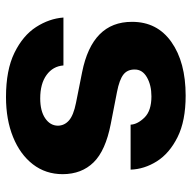

<svg xmlns="http://www.w3.org/2000/svg" viewBox="-20 -572 603 602"><g transform="rotate(90 281.0 -271.5)"><path d="M512.4 -380H371.4Q370.4 -401.6 349.1 -423.5Q327.8 -445.3 282.7 -445.3Q247.5 -445.3 222.8 -431.1Q198.2 -416.9 198.5 -392.8Q198.2 -370 214.3 -357.4Q230.5 -344.8 268.5 -337.4L369 -317.8Q452.8 -301.5 489.5 -264Q526.3 -226.6 526.6 -167.3Q526.6 -113.6 495.6 -73.5Q464.5 -33.4 410 -11.4Q355.5 10.7 284.8 10.7Q199.9 10.7 146 -15.8Q92 -42.3 65.3 -83.6Q38.7 -125 35.5 -169.4H185.7Q188.2 -136.4 215.6 -116.5Q242.9 -96.6 289.1 -96.6Q328.5 -96.6 351.4 -112.2Q374.3 -127.8 374.6 -152Q374.3 -172.6 358.1 -186.8Q342 -201 302.9 -208.8L206.7 -228Q48.7 -259.6 49 -384.2Q48.7 -463.1 112 -507.8Q175.4 -552.6 280.2 -552.6Q359.7 -552.6 410.5 -527.2Q461.3 -501.8 486.2 -462.4Q511 -422.9 512.4 -380Z"/></g></svg>

Font: Inter Zeller
Style: Bold
Weight: 700
Designer: Rasmus Andersson; Joe Bland
Foundry: zeller
Version: Version 3.015;git-dec3a8cb1